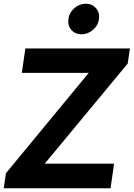

<svg xmlns="http://www.w3.org/2000/svg" viewBox="-41 -1010 717 1030"><path d="M326 -908Q330 -942 357.5 -966Q385 -990 419 -990Q453 -990 474 -966Q495 -942 490 -908Q486 -874 458 -850Q430 -826 396 -826Q362 -826 341.5 -850Q321 -874 326 -908ZM571 -132 552 0H-21L-9 -81L435 -619H76L95 -750H656L644 -669L199 -132Z"/></svg>

Font: Oakes Grotesk Bold
Style: Italic
Weight: 700
Italic angle: -8°
Designer: Samuel Oakes
Foundry: Samuel Oakes
Version: Version 1.000;PS 001.000;hotconv 1.0.88;makeotf.lib2.5.64775